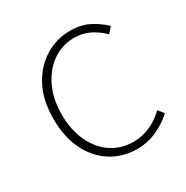

<svg xmlns="http://www.w3.org/2000/svg" viewBox="-133 -653 757 780"><g transform="rotate(-30 246.0 -263.5)"><path d="M59 -262Q59 -352 92 -413Q125 -474 178.5 -507Q232 -540 296 -540Q345 -540 381.5 -522Q418 -504 450 -474L427 -448Q398 -476 366 -491.5Q334 -507 296 -507Q240 -507 194.5 -475.5Q149 -444 123 -388.5Q97 -333 97 -262Q97 -191 122 -136Q147 -81 192 -50.5Q237 -20 296 -20Q375 -20 442 -83L463 -57Q384 13 295 13Q227 13 173.5 -20.5Q120 -54 89.5 -116Q59 -178 59 -262Z"/></g></svg>

Font: Merged Yaku Han JP Thin
Style: Regular
Weight: 250
Designer: Ryoko NISHIZUKA 西塚涼子 (kana, bopomofo & ideographs); Paul D. Hunt (Latin, Greek & Cyrillic); Sandoll Communications 산돌커뮤니
Foundry: Adobe
Version: Version 2.004